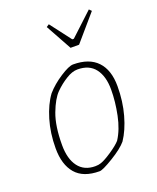

<svg xmlns="http://www.w3.org/2000/svg" viewBox="-125 -720 660 805"><g transform="rotate(-20 205.0 -317.5)"><path d="M39 -144Q39 -212 56.5 -270.5Q74 -329 102 -367Q129 -398 169 -424Q209 -450 228 -450Q299 -450 335.5 -411.5Q372 -373 372 -301Q372 -233 355.5 -174Q339 -115 312 -75Q291 -50 242.5 -20.5Q194 9 180 9Q108 9 73.5 -31Q39 -71 39 -144ZM196 -21Q214 -27 246 -48.5Q278 -70 292 -86Q318 -126 330 -184.5Q342 -243 342 -297Q342 -356 316 -390Q290 -424 238 -424Q214 -424 187 -407Q159 -390 134.5 -365.5Q110 -341 89.5 -287Q69 -233 69 -148Q69 -86 95 -51.5Q121 -17 170 -17Q185 -17 196 -21ZM178 -635 190 -643 261 -550H268L369 -644L379 -634L280 -519H242Z"/></g></svg>

Font: Grenze Thin
Style: Italic
Weight: 250
Italic angle: -10°
Designer: Renata Polastri
Foundry: Omnibus-Type
Version: Version 1.002; ttfautohint (v1.8)